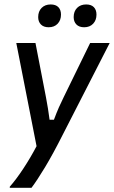

<svg xmlns="http://www.w3.org/2000/svg" viewBox="-20 -698 525 884"><path d="M25 166.7V161.7Q55 127.5 87.9 77.5Q120.8 27.5 148.3 -25L55 -500H143.3L191.7 -250Q196.7 -224.2 200.8 -198.3Q205 -172.5 208.3 -146.7H228.3Q240 -178.3 251.2 -203.8Q262.5 -229.2 273.3 -250.8L395 -500H485L270 -80Q224.2 10.8 187.5 71.7Q150.8 132.5 125 166.7ZM204.2 -572.5Q180.8 -572.5 168.3 -585.4Q155.8 -598.3 155.8 -619.2Q155.8 -645.8 171.7 -661.7Q187.5 -677.5 213.3 -677.5Q236.7 -677.5 248.8 -665Q260.8 -652.5 260.8 -630.8Q260.8 -605 245.4 -588.8Q230 -572.5 204.2 -572.5ZM367.5 -572.5Q344.2 -572.5 331.7 -585.4Q319.2 -598.3 319.2 -619.2Q319.2 -645.8 335 -661.7Q350.8 -677.5 376.7 -677.5Q400 -677.5 412.1 -665Q424.2 -652.5 424.2 -630.8Q424.2 -605 408.8 -588.8Q393.3 -572.5 367.5 -572.5Z"/></svg>

Font: Familjen Grotesk
Style: Italic
Weight: 400
Italic angle: -9.46201°
Designer: Anders Wikstroem, Jonas Baeckman, Matilda Gysing, Kristian Moeller
Foundry: Familjen STHLM AB
Version: Version 2.000